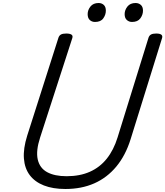

<svg xmlns="http://www.w3.org/2000/svg" viewBox="-20 -1238 1099 1277"><path d="M415 19Q332 19 272 -4.5Q212 -28 178 -73Q144 -118 139 -184Q134 -250 161 -336L369 -988Q374 -1002 385.5 -1008.5Q397 -1015 421 -1015Q444 -1015 455 -1008Q466 -1001 461 -985L247 -324Q218 -235 231 -177.5Q244 -120 293.5 -93Q343 -66 423 -66Q511 -66 577.5 -95.5Q644 -125 690 -182.5Q736 -240 762 -324L968 -988Q973 -1002 984.5 -1008.5Q996 -1015 1019 -1015Q1067 -1015 1058 -985L849 -313Q815 -204 753.5 -130Q692 -56 607 -18.5Q522 19 415 19ZM612 -1092Q591 -1092 577 -1105Q563 -1118 563 -1144Q563 -1171 581.5 -1194.5Q600 -1218 636 -1218Q656 -1218 670 -1205.5Q684 -1193 684 -1167Q684 -1140 667 -1116Q650 -1092 612 -1092ZM858 -1092Q838 -1092 823.5 -1105Q809 -1118 809 -1144Q809 -1171 827.5 -1194.5Q846 -1218 882 -1218Q902 -1218 916.5 -1205.5Q931 -1193 931 -1167Q931 -1140 913.5 -1116Q896 -1092 858 -1092Z"/></svg>

Font: Playwrite AU VIC
Style: Regular
Weight: 400
Designer: Veronika Burian, José Scaglione
Foundry: TypeTogether
Version: Version 1.002